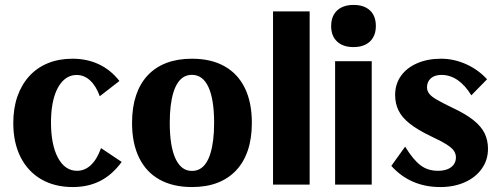

<svg xmlns="http://www.w3.org/2000/svg" viewBox="-20 -746 2024 776"><path d="M274.1 10Q200.6 10 146.6 -21.5Q92.5 -53 63.1 -111.2Q33.7 -169.4 33.7 -248.9Q33.7 -308.6 50.5 -356.6Q67.3 -404.5 98.7 -438.7Q130.1 -473 174.2 -490.8Q218.3 -508.7 272.7 -508.7Q331.9 -508.7 379.9 -486Q427.9 -463.3 462.7 -418.7L383.3 -357.1Q368.1 -398.9 344 -421Q320 -443 289.9 -443Q271 -443 254.8 -434.6Q238.7 -426.1 225.8 -409.6Q212.9 -393 204.1 -369.7Q195.3 -346.4 190.7 -316.8Q186.1 -287.2 186.1 -251.1Q186.1 -160.6 214.4 -108.1Q242.7 -55.7 291.4 -55.7Q322.9 -55.7 347.7 -79.2Q372.4 -102.6 388.3 -147.4L471.8 -91.6Q434.3 -40.1 385.7 -15.1Q337 10 274.1 10Z M755.8 10Q678.8 10 624.5 -20.4Q570.3 -50.7 542 -108.9Q513.7 -167 513.7 -249.6Q513.7 -311.8 529.8 -360.1Q545.9 -408.5 577.1 -441.6Q608.2 -474.7 653 -491.7Q697.7 -508.7 755.7 -508.7Q833.3 -508.7 887.3 -478.3Q941.3 -448 969.6 -390.2Q997.9 -332.5 997.9 -249.5Q997.9 -187 981.8 -138.9Q965.7 -90.7 934.5 -57.5Q903.2 -24.2 858.6 -7.1Q813.9 10 755.8 10ZM755.6 -55.2Q773.5 -55.2 787.7 -63.1Q802 -71 812.7 -86.9Q823.4 -102.9 830.6 -126.5Q837.8 -150.2 841.6 -180.7Q845.4 -211.2 845.4 -249.3Q845.4 -344.1 822.6 -393.8Q799.7 -443.5 755.7 -443.5Q738 -443.5 723.8 -435.6Q709.6 -427.7 698.9 -411.8Q688.1 -395.9 680.8 -372.3Q673.5 -348.7 669.8 -317.9Q666.1 -287.2 666.1 -249.5Q666.1 -155 689.2 -105.1Q712.2 -55.2 755.6 -55.2Z M1083.5 0V-700H1231.5V0Z M1334.4 0V-498.7H1482.4V0ZM1408.6 -555.7Q1366.4 -555.7 1342.4 -578.2Q1318.4 -600.6 1318.4 -640.7Q1318.4 -667.9 1329.3 -686.9Q1340.2 -706 1360.3 -716Q1380.5 -726.1 1408.7 -726.1Q1451.6 -726.1 1475.4 -703.8Q1499.1 -681.5 1499.1 -640.7Q1499.1 -613.9 1488.3 -595Q1477.6 -576 1457.4 -565.9Q1437.3 -555.7 1408.6 -555.7Z M1759.1 10Q1699.3 10 1649.7 -11.4Q1600 -32.8 1561.6 -75.5L1617.4 -153.3Q1650 -100.3 1679.5 -78Q1709.1 -55.7 1749.8 -55.7Q1772.4 -55.7 1788.6 -62.1Q1804.8 -68.5 1813.7 -80.9Q1822.7 -93.3 1822.7 -109.6Q1822.7 -124 1814.9 -136Q1807.1 -148 1785 -162.1Q1762.8 -176.2 1719.9 -196.2Q1667.5 -221.4 1635.9 -246.5Q1604.3 -271.5 1590.7 -299.6Q1577 -327.7 1577 -361.7Q1577 -406 1600.3 -438.9Q1623.6 -471.8 1665.7 -490.2Q1707.9 -508.7 1762.8 -508.7Q1814.3 -508.7 1863.5 -486.8Q1912.6 -464.8 1948.6 -425.6L1884.9 -360.8Q1860.5 -401 1830 -422.1Q1799.5 -443.2 1764.3 -443.2Q1736.5 -443.2 1721.2 -429.4Q1705.8 -415.6 1705.8 -393.1Q1705.8 -379.6 1714.2 -368Q1722.6 -356.4 1745.3 -343.2Q1768 -330.1 1809.4 -310.1Q1862.6 -285.2 1893.9 -260Q1925.3 -234.8 1938.8 -206.9Q1952.3 -178.9 1952.3 -144.6Q1952.3 -99.6 1927.5 -64.5Q1902.8 -29.3 1859.2 -9.7Q1815.6 10 1759.1 10Z"/></svg>

Font: Sutasoma
Style: Regular
Weight: 400
Designer: Izhar Fathurrohim, Akbar Rohmanto, Arusyal Khofiqoini
Foundry: Kiwari Kolektiv
Version: Version 1.102